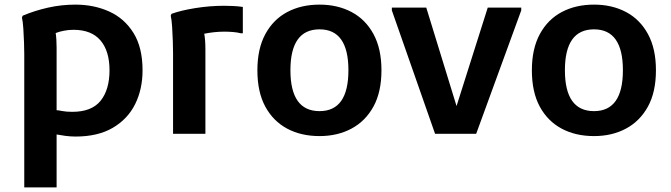

<svg xmlns="http://www.w3.org/2000/svg" viewBox="-20 -579 2906 831"><path d="M85 232V-345Q85 -364 84 -394.5Q83 -425 81 -455Q79 -485 75 -503L78 -511Q130 -533 188 -546Q246 -559 306 -559Q387 -559 453 -529Q519 -499 558 -436Q597 -373 597 -275Q597 -193 565 -128.5Q533 -64 468.5 -26Q404 12 307 12Q285 12 262.5 9Q240 6 225 3V232ZM225 -372V-102Q232 -102 249 -98.5Q266 -95 293 -95Q377 -95 415.5 -143Q454 -191 454 -275Q454 -358 415 -404Q376 -450 298 -450Q277 -450 256.5 -446Q236 -442 221 -436Q223 -423 224 -407Q225 -391 225 -372Z M729 0V-349Q729 -369 728 -400.5Q727 -432 725 -462.5Q723 -493 719 -511L722 -519Q763 -534 825.5 -544Q888 -554 950 -554Q969 -554 989.5 -553Q1010 -552 1031 -549V-435H1022Q1007 -439 988 -440.5Q969 -442 951 -442Q928 -442 905.5 -439.5Q883 -437 864 -433Q869 -407 869 -364V0Z M1094 -275Q1094 -368 1128.5 -431.5Q1163 -495 1223.5 -527Q1284 -559 1363 -559Q1441 -559 1501.5 -527Q1562 -495 1596.5 -431.5Q1631 -368 1631 -275Q1631 -181 1596.5 -118Q1562 -55 1501.5 -22.5Q1441 10 1363 10Q1283 10 1222.5 -22.5Q1162 -55 1128 -118Q1094 -181 1094 -275ZM1237 -275Q1237 -98 1363 -98Q1488 -98 1488 -275Q1488 -452 1363 -452Q1237 -452 1237 -275Z M1863 0 1676 -534V-546H1825L1956 -120L2091 -546H2236V-534L2041 0Z M2282 -275Q2282 -368 2316.5 -431.5Q2351 -495 2411.5 -527Q2472 -559 2551 -559Q2629 -559 2689.5 -527Q2750 -495 2784.5 -431.5Q2819 -368 2819 -275Q2819 -181 2784.5 -118Q2750 -55 2689.5 -22.5Q2629 10 2551 10Q2471 10 2410.5 -22.5Q2350 -55 2316 -118Q2282 -181 2282 -275ZM2425 -275Q2425 -98 2551 -98Q2676 -98 2676 -275Q2676 -452 2551 -452Q2425 -452 2425 -275Z"/></svg>

Font: Kufam SemiBold
Style: Regular
Weight: 600
Designer: Wael Morcos, Artur Schmal
Foundry: Original Type
Version: Version 1.300; ttfautohint (v1.8.3)